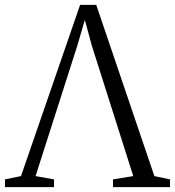

<svg xmlns="http://www.w3.org/2000/svg" viewBox="-38 -771 720 791"><path d="M-17.5 0V-32L48.5 -45.5L292 -751H358.5L598 -45.5L662.5 -32V0H427.5V-32L511 -45.5L339.5 -585.5L311.5 -689L281 -584.5L108.5 -45.5L184.5 -32V0Z"/></svg>

Font: Merriweather 72pt Light
Style: Regular
Weight: 300
Version: Version 2.100